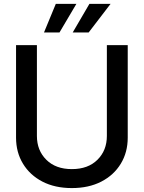

<svg xmlns="http://www.w3.org/2000/svg" viewBox="-20 -961 744 993"><path d="M351.6 11.7Q264.2 11.7 199.5 -21.7Q134.8 -55.2 98.9 -114.3Q63 -173.3 63 -249V-727.5H170.9V-257.8Q170.9 -183.1 219.5 -134.8Q268.1 -86.4 351.6 -86.4Q435.5 -86.4 484.1 -134.8Q532.7 -183.1 532.7 -257.8V-727.5H640.6V-249Q640.6 -173.3 604.7 -114.3Q568.8 -55.2 503.9 -21.7Q439 11.7 351.6 11.7ZM438.5 -793H356L442.4 -940.9H551.8ZM287.6 -793H207.5L268.6 -940.9H375Z"/></svg>

Font: Inter Display Medium
Style: Regular
Weight: 500
Designer: Rasmus Andersson
Foundry: rsms
Version: Version 4.001;git-9221beed3